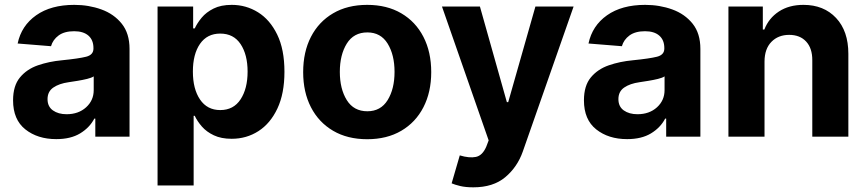

<svg xmlns="http://www.w3.org/2000/svg" viewBox="-20 -573 3636 805"><path d="M215.9 10.3Q137.8 10.3 86.3 -30.5Q34.8 -71.4 34.8 -152.3Q34.8 -213.4 63.6 -248.2Q92.3 -283 139 -299.2Q185.7 -315.3 239.7 -320.3Q310.7 -327.4 341.3 -335.2Q371.8 -343 371.8 -369.3V-371.4Q371.8 -405.2 350.7 -423.7Q329.5 -442.1 290.8 -442.1Q250 -442.1 225.9 -424.4Q201.7 -406.6 193.9 -379.3L54 -390.6Q69.6 -465.2 131.6 -508.9Q193.5 -552.6 291.5 -552.6Q352.3 -552.6 405.2 -533.4Q458.1 -514.2 490.6 -473.5Q523.1 -432.9 523.1 -367.9V0H379.6V-75.6H375.4Q355.5 -37.6 315.9 -13.7Q276.3 10.3 215.9 10.3ZM259.2 -94.1Q308.9 -94.1 340.9 -123Q372.9 -152 372.9 -195V-252.8Q364 -246.8 345.3 -242.2Q326.7 -237.6 305.6 -234.2Q284.4 -230.8 267.8 -228.3Q228 -222.7 203.7 -206Q179.3 -189.3 179.3 -157.3Q179.3 -126.1 201.9 -110.1Q224.4 -94.1 259.2 -94.1Z M640.6 204.5V-545.5H789.8V-453.8H796.5Q806.8 -476.2 825.6 -498.9Q844.5 -521.7 875.4 -537.1Q906.2 -552.6 951.7 -552.6Q1011.7 -552.6 1061.8 -521.5Q1111.9 -490.4 1142.2 -428.1Q1172.6 -365.8 1172.6 -272Q1172.6 -180.8 1143.1 -118.1Q1113.6 -55.4 1063.6 -23.3Q1013.5 8.9 951.3 8.9Q907.3 8.9 876.6 -5.7Q845.9 -20.2 826.5 -42.4Q807.2 -64.6 796.5 -87.4H791.9V204.5ZM788.7 -272.7Q788.7 -199.9 818.7 -155.7Q848.7 -111.5 903.4 -111.5Q959.2 -111.5 988.6 -156.4Q1018.1 -201.3 1018.1 -272.7Q1018.1 -343.8 988.8 -388Q959.5 -432.2 903.4 -432.2Q848.4 -432.2 818.5 -389Q788.7 -345.9 788.7 -272.7Z M1519.5 10.7Q1436.8 10.7 1376.6 -24.7Q1316.4 -60 1283.7 -123.4Q1251.1 -186.8 1251.1 -270.6Q1251.1 -355.1 1283.7 -418.5Q1316.4 -481.9 1376.6 -517.2Q1436.8 -552.6 1519.5 -552.6Q1602.3 -552.6 1662.5 -517.2Q1722.7 -481.9 1755.3 -418.5Q1788 -355.1 1788 -270.6Q1788 -186.8 1755.3 -123.4Q1722.7 -60 1662.5 -24.7Q1602.3 10.7 1519.5 10.7ZM1520.2 -106.5Q1576.3 -106.5 1605.3 -153.4Q1634.2 -200.3 1634.2 -271.7Q1634.2 -343 1605.3 -390.1Q1576.3 -437.1 1520.2 -437.1Q1463.1 -437.1 1433.9 -390.1Q1404.8 -343 1404.8 -271.7Q1404.8 -200.3 1433.9 -153.4Q1463.1 -106.5 1520.2 -106.5Z M1964.5 212.4Q1932.2 212.4 1909.3 206.9Q1886.4 201.3 1873.6 195.7L1907.7 78.5Q1947.8 90.6 1975.3 84.9Q2002.8 79.2 2018.8 41.9L2028.8 15.6L1833.1 -545.5H1992.2L2105.1 -144.9H2110.8L2224.8 -545.5H2384.9L2171.9 62.5Q2148.8 127.8 2098.2 170.1Q2047.6 212.4 1964.5 212.4Z M2609.4 10.3Q2531.2 10.3 2479.8 -30.5Q2428.3 -71.4 2428.3 -152.3Q2428.3 -213.4 2457 -248.2Q2485.8 -283 2532.5 -299.2Q2579.2 -315.3 2633.2 -320.3Q2704.2 -327.4 2734.7 -335.2Q2765.3 -343 2765.3 -369.3V-371.4Q2765.3 -405.2 2744.1 -423.7Q2723 -442.1 2684.3 -442.1Q2643.5 -442.1 2619.3 -424.4Q2595.2 -406.6 2587.4 -379.3L2447.4 -390.6Q2463.1 -465.2 2525 -508.9Q2587 -552.6 2685 -552.6Q2745.7 -552.6 2798.7 -533.4Q2851.6 -514.2 2884.1 -473.5Q2916.5 -432.9 2916.5 -367.9V0H2773.1V-75.6H2768.8Q2748.9 -37.6 2709.3 -13.7Q2669.7 10.3 2609.4 10.3ZM2652.7 -94.1Q2702.4 -94.1 2734.4 -123Q2766.3 -152 2766.3 -195V-252.8Q2757.5 -246.8 2738.8 -242.2Q2720.2 -237.6 2699 -234.2Q2677.9 -230.8 2661.2 -228.3Q2621.4 -222.7 2597.1 -206Q2572.8 -189.3 2572.8 -157.3Q2572.8 -126.1 2595.3 -110.1Q2617.9 -94.1 2652.7 -94.1Z M3185.4 -315.3V0H3034.1V-545.5H3178.3V-449.2H3184.7Q3203.1 -496.8 3245.6 -524.7Q3288 -552.6 3348.7 -552.6Q3433.9 -552.6 3485.4 -497.7Q3536.9 -442.8 3536.9 -347.3V0H3385.7V-320.3Q3386 -370.4 3360.1 -398.6Q3334.2 -426.8 3288.7 -426.8Q3242.9 -426.8 3214.3 -397.5Q3185.7 -368.3 3185.4 -315.3Z"/></svg>

Font: Inter UI
Style: Bold
Weight: 700
Designer: Rasmus Andersson
Foundry: rsms
Version: 3.2;8d6f07862